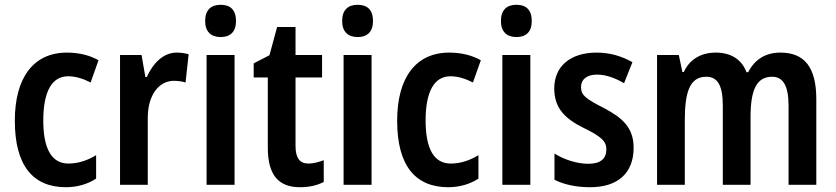

<svg xmlns="http://www.w3.org/2000/svg" viewBox="-20 -773 3497 803"><path d="M256 10C303 10 347 -3 382 -26V-124C346 -102 307 -89 266 -89C197 -89 161 -149 161 -269C161 -390 197 -454 265 -454C296 -454 328 -444 359 -428L392 -521C357 -541 312 -553 260 -553C119 -553 42 -447 42 -268C42 -79 119 10 256 10Z M719 -553C662 -553 619 -507 594 -451H588L572 -543H482V0H598V-280C598 -376 645 -435 707 -435C727 -435 743 -432 756 -428L769 -546C752 -551 735 -553 719 -553Z M903 -753C862 -753 838 -731 838 -685C838 -640 863 -618 903 -618C943 -618 967 -640 967 -685C967 -731 944 -753 903 -753ZM961 -543H844V0H961Z M1270 -89C1233 -89 1216 -113 1216 -163V-449H1327V-543H1216V-660H1139L1107 -542L1041 -508V-449H1100V-156C1100 -38 1147 10 1235 10C1274 10 1307 2 1334 -12V-103C1313 -95 1290 -89 1270 -89Z M1476 -753C1435 -753 1411 -731 1411 -685C1411 -640 1436 -618 1476 -618C1516 -618 1540 -640 1540 -685C1540 -731 1517 -753 1476 -753ZM1534 -543H1417V0H1534Z M1855 10C1902 10 1946 -3 1981 -26V-124C1945 -102 1906 -89 1865 -89C1796 -89 1760 -149 1760 -269C1760 -390 1796 -454 1864 -454C1895 -454 1927 -444 1958 -428L1991 -521C1956 -541 1911 -553 1859 -553C1718 -553 1641 -447 1641 -268C1641 -79 1718 10 1855 10Z M2140 -753C2099 -753 2075 -731 2075 -685C2075 -640 2100 -618 2140 -618C2180 -618 2204 -640 2204 -685C2204 -731 2181 -753 2140 -753ZM2198 -543H2081V0H2198Z M2630 -155C2630 -240 2582 -281 2506 -321C2430 -360 2410 -374 2410 -409C2410 -441 2434 -461 2477 -461C2515 -461 2554 -446 2590 -425L2625 -513C2578 -539 2530 -553 2475 -553C2367 -553 2298 -497 2298 -403C2298 -320 2344 -276 2421 -238C2497 -201 2516 -181 2516 -148C2516 -109 2491 -88 2441 -88C2392 -88 2338 -106 2299 -131V-21C2340 -1 2389 10 2448 10C2564 10 2630 -49 2630 -155Z M3244 -553C3182 -553 3137 -525 3109 -471H3102C3084 -520 3042 -553 2974 -553C2912 -553 2864 -525 2840 -472H2834L2819 -543H2728V0H2844V-267C2844 -385 2863 -452 2934 -452C2981 -452 3003 -416 3003 -331V0H3119V-283C3119 -395 3143 -452 3209 -452C3255 -452 3278 -415 3278 -330V0H3394V-358C3394 -491 3345 -553 3244 -553Z"/></svg>

Font: Noto Sans Khmer Condensed SemiBold
Style: Regular
Weight: 600
Width: 3
Designer: Danh Hong and the Monotype Design Team
Foundry: Monotype Imaging Inc.
Version: Version 2.004